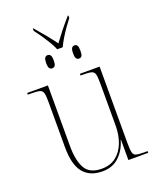

<svg xmlns="http://www.w3.org/2000/svg" viewBox="-158 -951 861 1054"><g transform="rotate(-20 273.0 -424.0)"><path d="M251 -705Q243 -725 228 -750Q213 -775 196 -800Q179 -825 164 -844V-858H167Q200 -820 223.5 -791Q247 -762 268 -733Q289 -762 312 -791Q335 -820 368 -858H372V-844Q357 -825 339.5 -800Q322 -775 307 -750Q292 -725 283 -705ZM190 -616Q180 -616 174 -623.5Q168 -631 168 -654Q168 -677 174 -685Q180 -693 190 -693Q200 -693 206 -685Q212 -677 212 -654Q212 -631 206 -623.5Q200 -616 190 -616ZM346 -616Q337 -616 331 -623.5Q325 -631 325 -654Q325 -677 331 -685Q337 -693 346 -693Q357 -693 362.5 -685Q368 -677 368 -654Q368 -631 362.5 -623.5Q357 -616 346 -616ZM257 10Q183 10 145 -36.5Q107 -83 107 -184V-452Q107 -487 102.5 -502.5Q98 -518 82.5 -522Q67 -526 32 -526H14V-536H135V-182Q135 -98 161 -51.5Q187 -5 258 -5Q308 -5 341.5 -31.5Q375 -58 392 -102.5Q409 -147 409 -202V-446Q409 -484 405 -500.5Q401 -517 385.5 -521.5Q370 -526 334 -526H322V-536H437V-87Q437 -51 441 -34.5Q445 -18 459.5 -14Q474 -10 505 -10H526V0H410V-118H408Q392 -62 354 -26Q316 10 257 10Z"/></g></svg>

Font: Noto Serif Display SemiCondensed Thin
Style: Regular
Weight: 100
Width: 4
Designer: Monotype Design Team
Foundry: Monotype Imaging Inc.
Version: Version 2.009